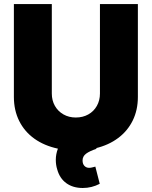

<svg xmlns="http://www.w3.org/2000/svg" viewBox="-20 -727 742 939"><path d="M654.3 -707V-252.9Q654.3 -189 629.2 -137.7Q604 -86.4 557.6 -51.8Q511.2 -17.1 447.8 -2L454.1 0Q418 11.7 400.9 24.7Q383.8 37.6 383.8 57.6Q383.8 74.7 392.8 84.2Q401.9 93.8 416 93.8Q423.8 93.8 431.6 91.6Q439.5 89.4 446.3 87.9L467.8 171.9Q428.7 192.4 384.8 192.4Q336.9 192.4 304.4 168.9Q272 145.5 259.8 101.6Q252.9 79.6 252.9 54.7Q252.9 26.9 263.2 0Q196.8 -14.2 148.4 -48.6Q100.1 -83 74 -135.3Q47.9 -187.5 47.9 -252.9V-707H233.4V-269.5Q233.4 -235.8 248.5 -209.2Q263.7 -182.6 290.3 -167.5Q316.9 -152.3 350.6 -152.3Q384.8 -152.3 411.6 -167.2Q438.5 -182.1 453.6 -209Q468.8 -235.8 468.8 -269.5V-707Z"/></svg>

Font: Pretendard JP Black
Style: Regular
Weight: 900
Designer: Base glyphs from Inter by Rasmus Andersson; Hangeul glyphs from Noto Sans CJK(Source Han Sans) by Jang Soo-young and Kan
Foundry: Kil Hyung-jin
Version: Version 1.309